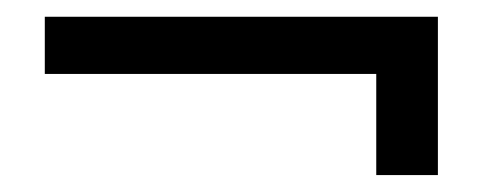

<svg xmlns="http://www.w3.org/2000/svg" viewBox="-20 -330 574 228"><path d="M426.8 -242.2H33.2V-310.1H500V-122.1H426.8Z"/></svg>

Font: Overused Grotesk
Style: Regular
Weight: 400
Version: Version 0.002